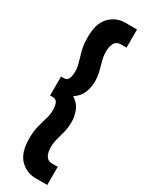

<svg xmlns="http://www.w3.org/2000/svg" viewBox="-246 -773 771 1017"><g transform="rotate(30 139.0 -264.5)"><path d="M52 45Q52 2 60.5 -31.5Q69 -65 77.5 -92.5Q86 -120 86 -147Q86 -173 78.5 -190Q71 -207 51 -207H34V-323H51Q71 -323 78.5 -340Q86 -357 86 -382Q86 -409 77.5 -436.5Q69 -464 60.5 -497Q52 -530 52 -575Q52 -659 91 -699.5Q130 -740 187 -740H258V-629H223Q197 -629 185.5 -609Q174 -589 174 -557Q174 -529 181.5 -502Q189 -475 196 -447Q203 -419 203 -389Q203 -356 190.5 -322.5Q178 -289 142 -265Q178 -242 190.5 -208Q203 -174 203 -141Q203 -109 196 -81Q189 -53 181.5 -26.5Q174 0 174 28Q174 59 185.5 79.5Q197 100 223 100H258V211H187Q130 211 91 170.5Q52 130 52 45Z"/></g></svg>

Font: Georama SemiCondensed
Style: Bold
Weight: 700
Width: 4
Designer: Jean-Baptiste Levee
Foundry: Production Type
Version: Version 1.000